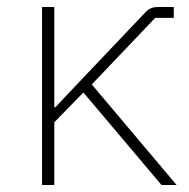

<svg xmlns="http://www.w3.org/2000/svg" viewBox="-20 -528 539 548"><path d="M218 -264 135 -179V0H100V-508H135V-222H138L208 -296L397 -495Q410 -508 430 -508H476V-477H423L242 -287L484 0H441Z"/></svg>

Font: IBM Plex Sans ExtLt
Style: Regular
Weight: 200
Designer: Mike Abbink, Paul van der Laan, Pieter van Rosmalen
Foundry: Bold Monday
Version: Version 3.005